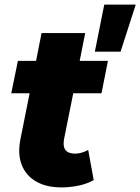

<svg xmlns="http://www.w3.org/2000/svg" viewBox="-20 -807 611 836"><path d="M247 9Q183 9 138.5 -16Q94 -41 75 -88Q56 -135 69 -201L109 -401H29L58 -542H137L161 -663H351L327 -542H450L422 -401H299L259 -202Q247 -138 307 -138Q334 -138 364 -154L388 -23Q358 -6 321 1.5Q284 9 247 9ZM393 -582 434 -787H571L505 -582Z"/></svg>

Font: Montserrat ExtraBold
Style: Italic
Weight: 800
Italic angle: -11.3°
Designer: Julieta Ulanovsky
Foundry: Julieta Ulanovsky
Version: Version 9.000; ttfautohint (v1.8.4.7-5d5b)